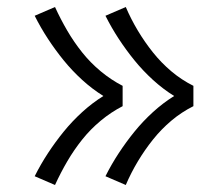

<svg xmlns="http://www.w3.org/2000/svg" viewBox="-20 -614 640 548"><path d="M339 -86 281 -111Q298 -145 319 -177Q340 -209 364 -238.5Q388 -268 416.5 -294Q445 -320 477 -340Q445 -360 416.5 -386Q388 -412 364 -441.5Q340 -471 319 -503Q298 -535 281 -569L339 -594Q354 -559 373.5 -526.5Q393 -494 416.5 -464.5Q440 -435 469 -410.5Q498 -386 532 -369V-311Q498 -294 469 -269.5Q440 -245 416.5 -215.5Q393 -186 373.5 -153.5Q354 -121 339 -86ZM137 -86 79 -111Q96 -145 117 -177Q138 -209 162 -238.5Q186 -268 214.5 -294Q243 -320 275 -340Q243 -360 214.5 -386Q186 -412 162 -441.5Q138 -471 117 -503Q96 -535 79 -569L137 -594Q153 -559 172 -526.5Q191 -494 214.5 -464.5Q238 -435 267.5 -410.5Q297 -386 330 -369V-311Q297 -294 267.5 -269.5Q238 -245 214.5 -215.5Q191 -186 172 -153.5Q153 -121 137 -86Z"/></svg>

Font: Iosevka Etoile Light
Style: Regular
Weight: 300
Designer: Belleve Invis
Foundry: Belleve Invis
Version: Version 25.0.1; ttfautohint (v1.8.4)